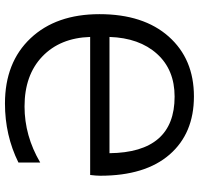

<svg xmlns="http://www.w3.org/2000/svg" viewBox="-34 -748 794 766"><g transform="rotate(-90 363.0 -365.0)"><path d="M598.6 -325.2H134.8Q137.7 -65.4 360.4 -65.4Q467.8 -65.4 531.2 -135.7Q594.7 -206.1 598.6 -325.2ZM97.7 -601.6V-688.5Q206.1 -742.2 333 -742.2Q497.1 -742.2 593.3 -640.1Q689.5 -538.1 689.5 -365.2Q689.5 -189.5 600.1 -88.9Q510.7 11.7 361.3 11.7Q213.9 11.7 129.4 -85.4Q44.9 -182.6 44.9 -362.3Q44.9 -377.9 47.9 -402.3H598.6Q594.7 -522.5 520.5 -593.3Q446.3 -664.1 321.3 -664.1Q204.1 -664.1 97.7 -601.6Z"/></g></svg>

Font: irohakakuC Regular
Style: Regular
Weight: 400
Designer: [Source Han Sans]
Ryoko NISHIZUKA Ë•øÂ°öÊ∂ºÂ≠ê (kana & ideographs); Paul D. Hunt (Latin, Greek & Cyrillic); Wenlong ZHAN
Version: Version 1.001.20160904